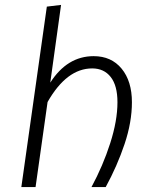

<svg xmlns="http://www.w3.org/2000/svg" viewBox="-20 -763 619 783"><path d="M518 -346Q518 -265 488 -175.5Q458 -86 411 0H353Q400 -87 429.5 -179Q459 -271 459 -346Q459 -414 431.5 -449Q404 -484 356 -484Q252 -484 174 -347L125 0H67L171 -736L229 -743L185 -426Q254 -534 362 -534Q434 -534 476 -483Q518 -432 518 -346Z"/></svg>

Font: FiraGO Light
Style: Italic
Weight: 300
Italic angle: -8°
Designer: bBox Type GmbH
Foundry: bBox Type GmbH
Version: Version 1.001